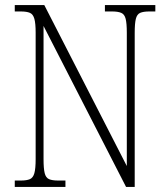

<svg xmlns="http://www.w3.org/2000/svg" viewBox="-20 -734 660 754"><path d="M38 0V-25H61Q85 -25 97.5 -30.5Q110 -36 115 -54Q120 -72 120 -109V-606Q120 -642 115 -660Q110 -678 97.5 -683.5Q85 -689 61 -689H38V-714H154L478 -82V-606Q478 -642 473.5 -660Q469 -678 456 -683.5Q443 -689 420 -689H392V-714H590V-689H567Q543 -689 530.5 -683.5Q518 -678 513.5 -660Q509 -642 509 -605V0H475L151 -632V-109Q151 -72 155.5 -54Q160 -36 172.5 -30.5Q185 -25 209 -25H237V0Z"/></svg>

Font: Noto Serif Lao Condensed ExtraLight
Style: Regular
Weight: 200
Width: 3
Designer: Monotype Design Team
Foundry: Monotype Imaging Inc.
Version: Version 2.003; ttfautohint (v1.8.4.7-5d5b)